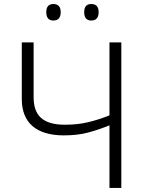

<svg xmlns="http://www.w3.org/2000/svg" viewBox="-20 -922 716 942"><path d="M207 -862.3C207 -835 218.8 -821.3 241.7 -821.3C265.6 -821.3 277.8 -835 277.8 -862.3C277.8 -889.2 265.6 -902.3 241.7 -902.3C218.8 -902.3 207 -889.2 207 -862.3ZM393.1 -862.3C393.1 -835 404.8 -821.3 427.7 -821.3C451.7 -821.3 463.9 -835 463.9 -862.3C463.9 -889.2 451.7 -902.3 427.7 -902.3C404.8 -902.3 393.1 -889.2 393.1 -862.3ZM575.2 -713.9H517.1V-356C480.5 -341.3 445.3 -330.1 411.6 -322.3C377.9 -314 339.8 -310.1 297.9 -310.1C188.5 -310.1 145 -356.9 145 -444.8V-713.9H86.9V-436C86.9 -321.3 156.7 -257.8 293 -257.8C336.9 -257.8 376.5 -262.2 411.6 -271.5C446.3 -280.8 481.4 -292.5 517.1 -307.1V0H575.2Z"/></svg>

Font: Noto Reveo Sans
Style: Regular
Weight: 300
Designer: Monotype Design Team
Foundry: Monotype Imaging Inc.
Version: Version 2.007